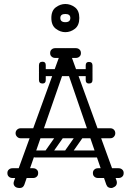

<svg xmlns="http://www.w3.org/2000/svg" viewBox="-20 -941 654 961"><path d="M536 0Q529 0 522.5 -3.5Q516 -7 512 -17L324 -564Q320 -578 317 -583Q314 -588 308 -588Q300 -588 292 -564L102 -17Q96 0 79 0Q63 0 55.5 -7Q48 -14 48 -24Q48 -28 50 -34L276 -656Q278 -662 281 -662Q284 -662 295.5 -662Q307 -662 319 -662Q331 -662 333 -662Q336 -662 338 -657L563 -38Q565 -32 565 -27Q565 -14 555 -7Q545 0 536 0ZM83 -249Q73 -249 65.5 -256.5Q58 -264 58 -274Q58 -285 65.5 -292Q73 -299 83 -299H532Q543 -299 550 -292Q557 -285 557 -274Q557 -264 550 -256.5Q543 -249 532 -249ZM17 -75Q17 -86 24 -92Q31 -99 43 -99H92Q104 -99 111 -93Q118 -86 118 -75Q118 -63 111 -56Q104 -50 92 -50H43Q31 -50 24 -57Q17 -63 17 -75ZM171 -75Q171 -63 164 -57Q157 -50 145 -50H96Q85 -50 77 -56Q70 -63 70 -75Q70 -86 77 -93Q85 -99 96 -99H145Q157 -99 164 -92Q171 -86 171 -75ZM445 -75Q445 -86 452 -92Q459 -99 471 -99H520Q532 -99 539 -93Q546 -86 546 -75Q546 -63 539 -56Q532 -50 520 -50H471Q459 -50 452 -57Q445 -63 445 -75ZM599 -75Q599 -63 592 -57Q585 -50 573 -50H524Q513 -50 505 -56Q498 -63 498 -75Q498 -86 505 -93Q513 -99 524 -99H573Q585 -99 592 -92Q599 -86 599 -75ZM231 -675Q231 -687 238 -693Q245 -700 257 -700H306Q318 -700 325 -694Q332 -687 332 -675Q332 -664 325 -657Q318 -651 306 -651H257Q245 -651 238 -658Q231 -664 231 -675ZM385 -675Q385 -664 378 -658Q371 -651 359 -651H310Q299 -651 291 -657Q284 -664 284 -675Q284 -687 291 -694Q299 -700 310 -700H359Q371 -700 378 -693Q385 -687 385 -675ZM428 -577Q428 -560 411 -560H207Q190 -560 190 -577Q190 -595 206 -595H410Q428 -595 428 -577ZM425 -523Q409 -523 409 -540V-574Q409 -583 413 -587Q417 -591 426 -591Q436 -591 440 -587Q443 -584 443 -575V-541Q443 -523 425 -523ZM425 -631Q443 -631 443 -613V-579Q443 -570 440 -567Q436 -563 426 -563Q417 -563 413 -567Q409 -571 409 -580V-614Q409 -631 425 -631ZM209 -540Q209 -523 193 -523Q175 -523 175 -541V-575Q175 -584 178 -587Q182 -591 192 -591Q201 -591 205 -587Q209 -583 209 -574ZM175 -614Q175 -632 193 -632Q209 -632 209 -615V-581Q209 -572 205 -568Q201 -564 192 -564Q182 -564 178 -568Q175 -571 175 -580ZM306 -159Q293 -169 302 -182L368 -276Q377 -290 393 -279Q406 -269 397 -256L331 -162Q327 -157 320.5 -155.5Q314 -154 306 -159ZM208 -159Q195 -169 204 -182L270 -276Q279 -290 295 -279Q308 -269 299 -256L233 -162Q229 -157 222.5 -155.5Q216 -154 208 -159ZM504 -266Q504 -249 487 -249H155Q138 -249 138 -266Q138 -284 154 -284H486Q504 -284 504 -266ZM504 -170Q504 -153 487 -153H155Q138 -153 138 -170Q138 -188 154 -188H486Q504 -188 504 -170ZM307 -780Q282 -780 259.5 -797Q237 -814 237 -851Q237 -888 259.5 -904.5Q282 -921 307 -921Q333 -921 355 -904.5Q377 -888 377 -851Q377 -814 355 -797Q333 -780 307 -780ZM307 -830Q332 -830 332 -851Q332 -871 307 -871Q282 -871 282 -851Q282 -830 307 -830Z"/></svg>

Font: Agu Display Uzo
Style: Regular
Weight: 400
Version: Version 1.103